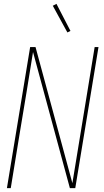

<svg xmlns="http://www.w3.org/2000/svg" viewBox="-20 -980 540 1000"><path d="M16 0 137 -735H165L357 -26Q374 -130 391 -233.5Q408 -337 425 -441L473 -735H493L372 0H344L152 -709Q135 -605 118.5 -501.5Q102 -398 84 -294L36 0ZM331 -811 255 -950 274 -960 347 -819Z"/></svg>

Font: Iosevka Term Curly Thin
Style: Italic
Weight: 100
Italic angle: -9°
Designer: Belleve Invis
Foundry: Belleve Invis
Version: Version 32.3.0